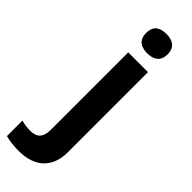

<svg xmlns="http://www.w3.org/2000/svg" viewBox="-392 -772 1025 1025"><g transform="rotate(45 120.5 -260.0)"><path d="M72 -687C72 -632 108 -614 153 -614C197 -614 234 -632 234 -687C234 -743 197 -760 153 -760C108 -760 72 -743 72 -687ZM34 240C174 240 227 159 227 59V-546H78V37C78 103 46 120 6 120C-21 120 -40 117 -64 111V228C-40 235 0 240 34 240Z"/></g></svg>

Font: Noto Sans Gunjala Gondi
Style: Bold
Weight: 700
Designer: Ek Type
Foundry: Ek Type
Version: Version 1.004